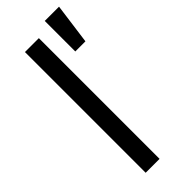

<svg xmlns="http://www.w3.org/2000/svg" viewBox="-251 -790 818 818"><g transform="rotate(-45 158.0 -380.5)"><path d="M160.5 -727.3H76.7V0H160.5ZM230.1 -577.4H291.2L316.1 -761.4H230.1Z"/></g></svg>

Font: Magic Ui Pro
Style: Regular
Weight: 400
Designer: Stefan Endress, Andreas Faust
Version: Version 1.000;FEAKit 1.0